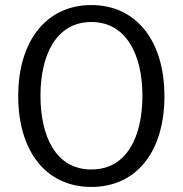

<svg xmlns="http://www.w3.org/2000/svg" viewBox="-20 -725 722 759"><path d="M630 -345C630 -126 520 14 341 14C163 14 52 -126 52 -345C52 -563 163 -705 341 -705C519 -705 630 -563 630 -345ZM543 -347C543 -507 480 -638 341 -638C202 -638 140 -507 140 -347C140 -187 200 -55 341 -55C483 -55 543 -187 543 -347Z"/></svg>

Font: Repo Regular
Style: Regular
Weight: 400
Designer: Stefan Peev
Foundry: Context Ltd
Version: Version 1.502